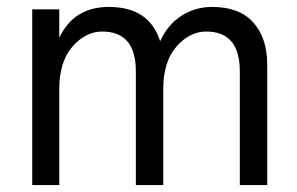

<svg xmlns="http://www.w3.org/2000/svg" viewBox="-20 -534 858 554"><path d="M751 0H672V-328Q672 -443 575 -443Q527 -443 489 -399.5Q451 -356 451 -277V0H372V-328Q372 -443 275 -443Q227 -443 189 -399.5Q151 -356 151 -277V0H73V-507H151V-425Q193 -514 294 -514Q411 -514 442 -415Q464 -463 503.5 -488.5Q543 -514 592 -514Q671 -514 711 -469Q751 -424 751 -348Z"/></svg>

Font: Hind Kochi
Style: Regular
Weight: 400
Designer: Dhruvi Tolia
Foundry: Indian Type Foundry
Version: Version 0.702;PS 1.0;hotconv 1.0.81;makeotf.lib2.5.63406